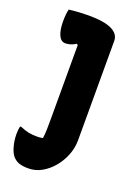

<svg xmlns="http://www.w3.org/2000/svg" viewBox="-143 -613 637 876"><g transform="rotate(20 175.0 -175.0)"><path d="M130 -550Q207 -550 243.5 -532Q280 -514 280 -481V3Q280 38 266.5 73Q253 108 229.5 136.5Q206 165 175.5 182.5Q145 200 110 200Q85 200 68 195Q51 190 37 176Q23 162 14.5 132Q6 102 6 71Q6 49 10 33H16Q39 43 57.5 46.5Q76 50 98 50Q114 50 126 47Q129 27 129.5 2.5Q130 -22 130 -50V-406L124 -410Q99 -394 74 -394Q52 -394 41 -418.5Q30 -443 30 -486Q30 -522 36 -544Q59 -547 85 -548.5Q111 -550 130 -550Z"/></g></svg>

Font: Recursive Sn Csl St XBd
Style: Regular
Weight: 800
Version: Version 1.085;hotconv 1.1.0;makeotfexe 2.6.0; ttfautohint (v